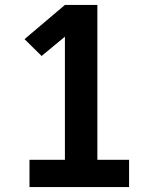

<svg xmlns="http://www.w3.org/2000/svg" viewBox="-20 -755 640 775"><path d="M99 0V-110H242V-607L148 -529L79 -597L242 -735H373V-110H501V0Z"/></svg>

Font: Iosevka SS04 XBd Ex
Style: Regular
Weight: 800
Width: 7
Monospace: yes
Designer: Belleve Invis
Foundry: Belleve Invis
Version: Version 19.0.0; ttfautohint (v1.8.4)